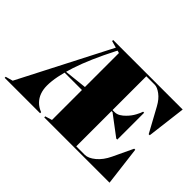

<svg xmlns="http://www.w3.org/2000/svg" viewBox="-122 -1011 1314 1314"><g transform="rotate(45 535.0 -354.0)"><path d="M5 0V-10L58 -25L397 -684L347 -698V-708H448V-670L420 -678L414 -667Q372 -585 340.5 -512.5Q309 -440 288.5 -377.5Q268 -315 257.5 -262.5Q247 -210 247 -167Q247 -130 258 -99.5Q269 -69 291.5 -46Q314 -23 348 -10V0ZM261 -315V-325L448 -345V-315ZM765 -693H683V-366H703Q724 -366 743 -377.5Q762 -389 777 -405Q803 -431 819 -461Q835 -491 839 -506H849V-246H839L693 -356H683V-15H765Q799 -15 839 -48Q879 -81 906 -138L975 -284H985L1020 0H388V-10L438 -25V-708H1020L985 -424H975L880 -598Q855 -644 822 -668.5Q789 -693 765 -693Z"/></g></svg>

Font: Kalnia Thin
Style: Regular
Weight: 100
Version: Version 1.105